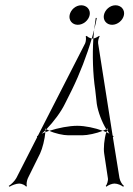

<svg xmlns="http://www.w3.org/2000/svg" viewBox="-20 -696 506 728"><path d="M374 -639C370 -619 384 -602 405 -602C426 -602 446 -619 450 -639C454 -659 439 -676 418 -676C397 -676 378 -659 374 -639ZM244 -639C240 -619 254 -602 275 -602C296 -602 316 -619 320 -639C324 -659 309 -676 288 -676C267 -676 248 -659 244 -639ZM13 9 16 12C24 7 41 0 53 0C62 0 76 6 79 12L82 9C79 4 82 -13 86 -21L132 -114C141 -133 150 -169 152 -195C147 -193 142 -191 138 -189C143 -193 147 -197 152 -202C152 -204 153 -207 152 -209C154 -208 154 -207 156 -206C183 -234 211 -271 226 -302L253 -356C282 -415 310 -488 328 -550C320 -551 311 -557 309 -560L305 -558C307 -553 306 -539 303 -532L124 -182C123 -181 121 -180 120 -179L121 -176L42 -21C36 -10 22 4 13 9ZM328 -550H334C335 -561 336 -573 337 -583C334 -573 331 -561 328 -550ZM343 -628C341 -615 339 -599 337 -583C341 -599 345 -615 347 -628ZM334 -550C330 -488 332 -415 341 -356L347 -302C352 -271 366 -234 383 -206L389 -209C388 -207 387 -204 387 -202C390 -197 392 -193 395 -189C391 -191 388 -193 383 -195C375 -169 372 -133 375 -114L389 -21C391 -13 386 4 381 9L384 12C389 6 405 0 414 0C426 0 441 7 447 12L450 9C443 4 435 -10 433 -21L408 -176L411 -179C410 -180 408 -181 407 -182L352 -532C351 -539 354 -553 358 -558L356 -560C352 -557 341 -551 334 -550ZM152 -202C152 -200 153 -198 152 -195C156 -197 162 -198 167 -200L156 -206ZM167 -200C188 -190 220 -183 239 -183H292C312 -183 345 -190 370 -200C340 -211 303 -219 273 -219C242 -219 201 -211 167 -200ZM370 -200C375 -198 379 -197 383 -195C384 -198 387 -200 387 -202L383 -206Z"/></svg>

Font: Armata Saber
Style: RgIta
Weight: 400
Designer: Jasper
Foundry: Cannot Into Space Fonts
Version: Version 0.970